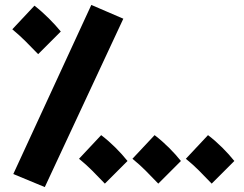

<svg xmlns="http://www.w3.org/2000/svg" viewBox="-20 -724 992 780"><path d="M162 36 481 -648 351 -704 34 -17ZM135 -504 227 -596C199 -630 161 -669 120 -701L30 -605C72 -570 94 -546 135 -504ZM406 22 498 -70C470 -105 432 -144 391 -175L301 -79C343 -45 365 -20 406 22ZM623 22 715 -70C687 -105 649 -144 608 -175L518 -79C560 -45 582 -20 623 22ZM840 22 932 -70C904 -105 866 -144 825 -175L735 -79C777 -45 799 -20 840 22Z"/></svg>

Font: Noto Sans Arabic UI XCn Bk
Style: Regular
Weight: 900
Width: 2
Designer: Monotype Design Team, Nadine Chahine and Nizar Qandah
Foundry: Monotype Imaging Inc.
Version: Version 2.010